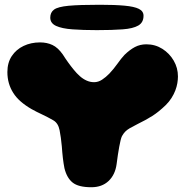

<svg xmlns="http://www.w3.org/2000/svg" viewBox="-20 -776 786 806"><path d="M363.5 10Q309.5 10 285 -9.5Q260.5 -29 250.5 -70Q248.5 -79.5 247 -90Q245.5 -100.5 244 -112Q242.5 -123.5 241.5 -136.2Q240.5 -149 239.5 -161.5Q236 -200 230.2 -229.2Q224.5 -258.5 204.5 -270.5Q179.5 -285 156.8 -295.5Q134 -306 112.5 -318Q86.5 -333 67.2 -349.8Q48 -366.5 35.8 -385.8Q23.5 -405 17.2 -427Q11 -449 11 -473.5Q11 -513 29.5 -540.8Q48 -568.5 79 -583.2Q110 -598 148 -598Q177 -598 200 -587.2Q223 -576.5 243.5 -547.5Q253.5 -531.5 265.5 -514.8Q277.5 -498 289.5 -483.5Q301.5 -468.5 315 -456.5Q328.5 -444.5 343.5 -437.8Q358.5 -431 375 -431Q392.5 -431 408.5 -441.5Q424.5 -452 439 -467Q457 -486 472.8 -508.2Q488.5 -530.5 502.5 -545.5Q524.5 -567 546.2 -578.5Q568 -590 594.5 -590Q631.5 -590 661.5 -571Q691.5 -552 709.2 -521.5Q727 -491 727 -455Q727 -442 724.5 -427Q722 -412 716 -396.2Q710 -380.5 700.2 -365Q690.5 -349.5 676 -335Q646 -306 619 -289Q592 -272 558 -255.5Q537 -245 524.8 -237.8Q512.5 -230.5 505.5 -223.2Q498.5 -216 492 -204.5Q489 -198.5 486.2 -187Q483.5 -175.5 480.5 -159.8Q477.5 -144 474.8 -125.5Q472 -107 469.5 -87Q463.5 -42.5 435.8 -16.2Q408 10 363.5 10ZM386.5 -649.5Q328 -649.5 284 -652.8Q240 -656 215.5 -667.2Q191 -678.5 191 -702Q191 -724 207 -735.8Q223 -747.5 268 -751.8Q313 -756 399 -756Q462.5 -756 503 -752.2Q543.5 -748.5 563 -738.8Q582.5 -729 582.5 -710Q582.5 -681.5 560.5 -668.8Q538.5 -656 495 -652.8Q451.5 -649.5 386.5 -649.5Z"/></svg>

Font: Gluten Thin ExtraBold
Style: Regular
Weight: 800
Version: Version 1.300